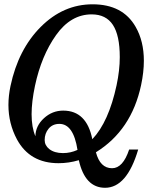

<svg xmlns="http://www.w3.org/2000/svg" viewBox="-20 -766 776 911"><path d="M478.5 125Q383.3 125 354 -5.9Q306.2 8.3 257.8 8.3Q121.6 8.3 60.5 -104.5Q20 -180.2 20 -268.1Q20 -311.5 29.8 -357.9Q66.4 -531.2 173.3 -638.4Q280.3 -745.6 419.4 -745.6Q562.5 -745.6 623.5 -638.7Q662.6 -570.8 662.6 -477.5Q662.6 -423.8 649.4 -361.8Q603.5 -147.5 435.1 -43.5Q455.1 32.2 511.7 32.2Q563.5 32.2 592.8 -56.6H635.7Q582 125 478.5 125ZM418 -105.5Q495.6 -187 533.2 -361.8Q548.3 -433.1 548.3 -495.1Q548.3 -598.1 515.6 -647.9Q482.9 -697.8 415 -697.8Q315.9 -697.8 246.1 -599.6Q176.3 -501.5 146 -358.9Q129.9 -282.7 129.9 -224.1Q129.9 -162.1 147.9 -119.6Q148.9 -168.9 188.5 -205.1Q228 -241.2 279.8 -241.2Q391.1 -241.2 418 -105.5ZM278.8 -39.6Q314.5 -39.6 347.7 -54.7Q328.6 -178.2 261.7 -178.2Q229.5 -178.2 210.7 -155.5Q191.9 -132.8 191.9 -101.6Q191.9 -76.2 213.9 -58.6Q238.3 -39.6 278.8 -39.6Z"/></svg>

Font: Munson
Style: Italic
Weight: 400
Italic angle: -12°
Designer: Paul James MIller
Foundry: High-Logic / Made with FontCreator
Version: Version 2.10;May 5, 2019;FontCreator 11.5.0.2430 64-bit